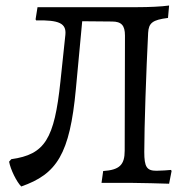

<svg xmlns="http://www.w3.org/2000/svg" viewBox="-20 -663 691 696"><path d="M600 -47C588 -46 565 -44 547 -44C512 -44 503 -58 503 -112C503 -204 510 -406 517 -544C519 -580 533 -591 589 -598L593 -643C565 -639 519 -637 478 -637H116L109 -593L111 -589C195 -591 221 -578 217 -537L199 -367C177 -159 143 -103 21 -86L13 -77C18 -49 40 -4 57 13C186 -32 233 -104 255 -340L278 -586L386 -585C420 -585 433 -571 433 -534L432 -117C432 -65 413 -47 354 -43L348 0H462C496 0 557 2 593 3L602 -43Z"/></svg>

Font: Alegreya SC
Style: Regular
Weight: 400
Designer: Juan Pablo del Peral
Foundry: Huerta Tipografica
Version: Version 2.007;PS 002.007;hotconv 1.0.88;makeotf.lib2.5.64775